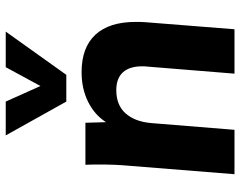

<svg xmlns="http://www.w3.org/2000/svg" viewBox="-102 -716 818 653"><g transform="rotate(-90 306.5 -389.0)"><path d="M559 -336Q559 -314 558 -303L534 0H383L407 -296Q408 -302 408 -314Q408 -357 387.5 -379.5Q367 -402 327 -402Q276 -402 248 -370.5Q220 -339 215 -284L192 0H41L70 -362Q74 -405 74 -459Q74 -491 73 -507H216L218 -437Q243 -476 287.5 -498Q332 -520 388 -520Q472 -520 515.5 -473Q559 -426 559 -336ZM405 -778H526L379 -572H288L173 -778H288L341 -660Z"/></g></svg>

Font: Muli ExtraBold
Style: Italic
Weight: 800
Italic angle: -4.541°
Designer: Vernon Adams
Foundry: Vernon Adams
Version: Version 2.000